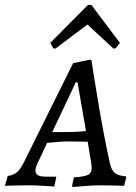

<svg xmlns="http://www.w3.org/2000/svg" viewBox="-42 -748 547 775"><path d="M466 -36 468 -33 459 2Q449 2 423.5 1Q398 0 372 0Q334 0 297.5 3Q261 6 251 7L249 2L256 -32Q300 -35 314 -42.5Q328 -50 328 -69Q328 -82 325 -97L312 -176L232 -177Q199 -177 148 -171L112 -94Q101 -73 101 -61Q101 -47 110.5 -41Q120 -35 142 -35H185V-32L177 5Q167 4 133.5 2Q100 0 67 0Q37 0 11.5 1Q-14 2 -22 2L-11 -38Q11 -40 26 -52.5Q41 -65 56 -96L253 -493L320 -507L327 -506Q333 -464 355.5 -329.5Q378 -195 401 -92Q407 -62 420.5 -50.5Q434 -39 466 -36ZM235 -215Q269 -215 305 -219L271 -416H264L169 -215ZM313 -728H327L442 -575L425 -553L416 -552L311 -649L182 -552L173 -553L161 -575Z"/></svg>

Font: Alegreya SC
Style: Italic
Weight: 400
Italic angle: -7°
Designer: Juan Pablo del Peral
Foundry: Huerta Tipografica
Version: Version 2.007; ttfautohint (v1.6)